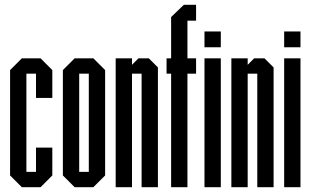

<svg xmlns="http://www.w3.org/2000/svg" viewBox="-20 -780 1294 800"><path d="M71 0 22 -49V-488L71 -537H149L198 -488V-372H130V-473H90V-64H130V-165H198V-49L149 0Z M291 0 242 -49V-488L291 -537H369L418 -488V-49L369 0ZM350 -473H310V-64H350Z M570 0V-473H530V0H462V-537H530V-510L557 -537H600L638 -499V0Z M693 0V-473H674V-537H693V-709L746 -760H797V-694H761V-537H797V-473H761V0Z M832 -583V-649H900V-583ZM832 0V-537H900V0Z M1052 0V-473H1012V0H944V-537H1012V-510L1039 -537H1082L1120 -499V0Z M1164 -583V-649H1232V-583ZM1164 0V-537H1232V0Z"/></svg>

Font: Commune Nuit Debout
Style: Regular
Weight: 400
Designer: Sébastien Marchal
Foundry: Sébastien Marchal
Version: Version 1.003;PS 1.3;hotconv 1.0.88;makeotf.lib2.5.647800